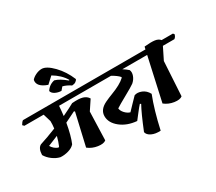

<svg xmlns="http://www.w3.org/2000/svg" viewBox="-218 -1396 2231 1987"><g transform="rotate(-30 897.5 -402.5)"><path d="M895 -625 907 -611Q900 -581 879 -567H410Q407 -518 399 -451Q492 -495 541 -523Q624 -530 667 -517Q710 -504 731 -469L656 -356L645 -18Q616 6 550.5 -3.5Q485 -13 436 -52L524 -434L514 -440Q466 -415 388 -378Q363 -235 328 -154Q303 -124 253 -109.5Q203 -95 156 -99Q110 -110 68 -141.5Q26 -173 3 -213Q5 -291 48 -315Q139 -344 249 -388Q255 -433 254 -474L226 -567H-4L-21 -584Q-5 -613 12 -625ZM188 -195 199 -201Q219 -247 235 -309Q153 -275 113 -259Q139 -214 188 -195Z M444 -988Q500 -988 577 -909Q654 -830 699 -720Q695 -706 677.5 -694Q660 -682 633 -681Q583 -714 540 -724L509 -688Q470 -689 437.5 -705.5Q405 -722 398 -750Q433 -806 498 -820Q555 -805 631 -741L636 -747Q590 -825 498 -879L423 -810Q302 -852 318 -930Q336 -953 372.5 -970.5Q409 -988 444 -988Z M855 -360Q897 -380 942 -397Q1062 -442 1115 -492L1119 -501Q1090 -535 1030 -567H749L731 -584Q746 -612 765 -625H1465L1477 -611Q1470 -581 1450 -567H1166Q1203 -544 1228 -521Q1241 -491 1227 -452.5Q1213 -414 1180 -386Q1150 -364 1056.5 -312.5Q963 -261 927 -237Q930 -207 956 -178.5Q982 -150 1016 -139Q1035 -158 1078.5 -204.5Q1122 -251 1142 -270Q1180 -284 1227.5 -265Q1275 -246 1302 -195Q1241 -40 1192 182Q1129 186 1085.5 165Q1042 144 1035 109Q1110 -77 1156 -159L1144 -166Q1123 -144 1084 -93Q1045 -42 1032 -26Q916 -36 839.5 -97.5Q763 -159 763 -237.5Q763 -316 855 -360Z M1804 -625 1816 -611Q1809 -581 1788 -567H1651L1581 -426L1557 -18Q1528 6 1463 -3.5Q1398 -13 1349 -52L1463 -567H1332L1314 -584Q1329 -612 1348 -625H1476L1483 -655Q1564 -663 1606.5 -657Q1649 -651 1669 -625Z"/></g></svg>

Font: Tillana
Style: Bold
Weight: 700
Designer: Lipi Raval (Devanagari, Latin), Jonny Pinhorn (Latin)
Foundry: Indian Type Foundry
Version: Version 2.002;PS 1.0;hotconv 1.0.79;makeotf.lib2.5.61930; tt